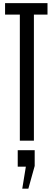

<svg xmlns="http://www.w3.org/2000/svg" viewBox="-20 -879 328 1200"><path d="M104 0V-787.6H11.7V-859.4H276.9V-787.6H191.9V0ZM119.1 300.3 141.6 162.6H90.8V59.6H196.8V158.2L157.2 300.3Z"/></svg>

Font: AntonioLight
Style: Regular
Weight: 300
Designer: Vernon Adams
Foundry: Vernon Adams
Version: Version 1.002